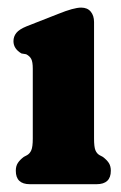

<svg xmlns="http://www.w3.org/2000/svg" viewBox="-20 -472 311 492"><path d="M221 -415.5V-117Q221 -95.5 224.5 -87Q228 -78.5 235 -74.5L243.5 -70Q253.5 -62.5 258.8 -54.5Q264 -46.5 264 -34.5Q264 0 227.5 0H56.5Q20.5 0 20.5 -34.5Q20.5 -46.5 25.8 -54.5Q31 -62.5 41 -70L49.5 -74.5Q56.5 -78.5 60.2 -87Q64 -95.5 64 -117V-296Q64 -313.5 60 -321Q56 -328.5 47 -333L35 -335Q14.5 -347 14.5 -366.5Q14.5 -378.5 22 -387.8Q29.5 -397 48 -404.5L129.5 -436.5Q169 -452.5 188 -452.5Q204 -452.5 212.5 -442.2Q221 -432 221 -415.5Z"/></svg>

Font: Fraunces 144pt SuperSoft
Style: Bold
Weight: 700
Version: Version 1.000;[b76b70a41]